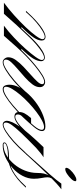

<svg xmlns="http://www.w3.org/2000/svg" viewBox="338 -974 585 1421"><g transform="rotate(90 630.5 -263.5)"><path d="M10 -163H0L12 -176Q66 -236 115 -272Q164 -308 193 -308Q205 -308 212.5 -300.5Q220 -293 220 -280Q220 -253 197.5 -219.5Q175 -186 120 -129H132L107 -95L22 0H-60Q-15 -33 32.5 -75.5Q80 -118 120.5 -160.5Q161 -203 185.5 -237Q210 -271 210 -285Q210 -302 192 -302Q177 -302 148 -285Q119 -268 85.5 -239.5Q52 -211 21 -176ZM380 9Q366 9 355 -3.5Q344 -16 344 -33Q344 -60 364.5 -88.5Q385 -117 414.5 -145Q444 -173 473.5 -199Q503 -225 523 -246.5Q543 -268 543 -283Q543 -298 525 -298Q508 -298 478 -279.5Q448 -261 411 -231Q374 -201 337.5 -165.5Q301 -130 269 -95H259Q291 -131 329 -167.5Q367 -204 405 -235Q443 -266 475 -285.5Q507 -305 527 -305Q541 -305 553 -295Q565 -285 565 -265Q565 -238 544 -210.5Q523 -183 493 -156Q463 -129 432.5 -103Q402 -77 381.5 -55Q361 -33 361 -15Q361 3 381 3Q400 3 435.5 -19Q471 -41 512 -75.5Q553 -110 590 -151L601 -163H610L602 -154Q562 -108 519 -71.5Q476 -35 439 -13Q402 9 380 9ZM107 -95H97L173 -176Q227 -235 272.5 -269Q318 -303 347 -303Q358 -303 365.5 -295.5Q373 -288 373 -276Q373 -249 353 -216Q333 -183 281 -129H294L269 -95L185 0H110Q154 -33 198.5 -75Q243 -117 280 -158.5Q317 -200 340.5 -233Q364 -266 364 -280Q364 -297 346 -297Q331 -297 304.5 -280.5Q278 -264 246.5 -237Q215 -210 184 -176Z M579 9Q563 9 555 -4.5Q547 -18 547 -43Q547 -75 566.5 -112Q586 -149 618.5 -183.5Q651 -218 691.5 -246Q732 -274 775.5 -290.5Q819 -307 857 -307Q890 -307 890 -281Q890 -258 860 -222Q830 -186 785 -138Q749 -101 709.5 -67.5Q670 -34 635.5 -12.5Q601 9 579 9ZM580 2Q598 2 629.5 -16.5Q661 -35 699.5 -68Q738 -101 780 -143Q825 -191 853 -225Q881 -259 881 -280Q881 -297 860 -297Q841 -297 811.5 -281.5Q782 -266 748.5 -240.5Q715 -215 682 -184Q649 -153 622 -121Q595 -89 578.5 -61.5Q562 -34 562 -15Q562 2 580 2ZM894 -154Q862 -118 833 -98Q804 -78 784 -78Q749 -78 749 -112Q749 -133 759 -152.5Q769 -172 794 -201H841L782 -135Q767 -121 767 -102Q767 -84 785 -84Q801 -84 827 -102Q853 -120 881 -151L893 -163H903Z M842 9Q830 9 822 0.5Q814 -8 814 -20Q814 -57 860 -121.5Q906 -186 1009 -293H1084Q1072 -286 1054 -272Q1036 -258 1014 -238Q945 -171 904 -127.5Q863 -84 845 -58Q827 -32 827 -16Q827 3 843 3Q860 3 892.5 -18Q925 -39 964 -74Q1003 -109 1040 -151L1052 -163H1061L1053 -154Q1011 -106 970 -69.5Q929 -33 895 -12Q861 9 842 9ZM1250 -536Q1261 -536 1261 -529Q1261 -516 1244.5 -498.5Q1228 -481 1207.5 -467.5Q1187 -454 1172 -454Q1162 -454 1162 -462Q1162 -474 1178 -491.5Q1194 -509 1215 -522.5Q1236 -536 1250 -536Z M1062 -163H1052L1064 -176Q1153 -274 1207.5 -336.5Q1262 -399 1279 -425H1321Q1282 -396 1225 -338Q1168 -280 1074 -177ZM1301 -154Q1247 -95 1190 -62.5Q1133 -30 1078 -30Q1037 -30 1008.5 -22.5Q980 -15 980 -4Q980 3 992 3Q1032 3 1068.5 -18.5Q1105 -40 1135 -75.5Q1165 -111 1182.5 -155.5Q1200 -200 1200 -247Q1200 -275 1204.5 -296Q1209 -317 1223 -340.5Q1237 -364 1267 -395L1320 -425Q1285 -398 1266 -381.5Q1247 -365 1239.5 -351.5Q1232 -338 1232 -323Q1232 -307 1237.5 -278.5Q1243 -250 1243 -221Q1243 -179 1221.5 -138Q1200 -97 1163.5 -64Q1127 -31 1083 -11Q1039 9 994 9Q974 9 974 -4Q974 -17 1004 -27Q1034 -37 1077 -37Q1184 -37 1288 -151L1300 -163H1309Z"/></g></svg>

Font: Ballet 24pt
Style: Regular
Weight: 400
Designer: Maximiliano R. Sproviero
Foundry: Omnibus-Type
Version: Version 1.100